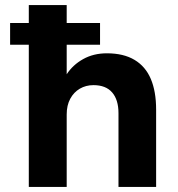

<svg xmlns="http://www.w3.org/2000/svg" viewBox="-20 -740 705 760"><path d="M20 -563V-649H376V-563ZM94 0V-720H244V-446Q268 -483 309 -506Q350 -529 403 -529Q469 -529 512.5 -503Q556 -477 577 -427.5Q598 -378 598 -306V0H449V-292Q449 -345 424 -374Q399 -403 350 -403Q320 -403 296 -389Q272 -375 258 -349Q244 -323 244 -287V0Z"/></svg>

Font: DM Sans 11pt Black
Style: Regular
Weight: 900
Version: Version 4.004;gftools[0.9.30]